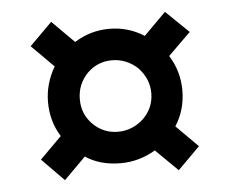

<svg xmlns="http://www.w3.org/2000/svg" viewBox="-39 -589 613 511"><g transform="rotate(-5 267.5 -333.5)"><path d="M114 -426 55 -485 115 -545 174 -486Q217 -513 267 -513Q318 -513 360 -486L419 -545L480 -486L420 -427Q447 -384 447 -333Q447 -281 420 -239L478 -181L419 -122L360 -180Q316 -154 267 -154Q212 -154 173 -180L115 -122L56 -182L114 -240Q88 -281 88 -333Q88 -381 114 -426ZM173 -333Q173 -293 200 -266Q228 -238 267 -238Q306 -238 336 -266Q364 -294 364 -333Q364 -371 336 -401Q306 -429 267 -429Q228 -429 200 -401Q173 -372 173 -333Z"/></g></svg>

Font: Almarai Bold
Style: Regular
Weight: 700
Designer: Boutros International 2019
Foundry: Created by Boutros International 2019
Version: Version 1.10